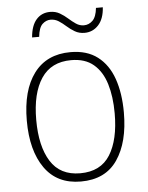

<svg xmlns="http://www.w3.org/2000/svg" viewBox="-52 -759 624 812"><g transform="rotate(-5 259.5 -353.0)"><path d="M465 -265Q465 -139 414 -64.5Q363 10 259 10Q158 10 105.5 -64.5Q53 -139 53 -266Q53 -395 107 -467Q161 -539 262 -539Q332 -539 377 -504.5Q422 -470 443.5 -408.5Q465 -347 465 -265ZM93 -266Q93 -154 133.5 -89.5Q174 -25 259 -25Q346 -25 386 -89Q426 -153 426 -265Q426 -336 409.5 -390Q393 -444 357 -474.5Q321 -505 262 -505Q177 -505 135 -442Q93 -379 93 -266ZM106 -615Q110 -665 132.5 -690.5Q155 -716 191 -716Q214 -716 232 -705.5Q250 -695 265 -681.5Q280 -668 295.5 -657.5Q311 -647 329 -647Q350 -647 366 -662.5Q382 -678 386 -716H415Q412 -667 388 -641Q364 -615 329 -615Q306 -615 288 -625.5Q270 -636 255 -649.5Q240 -663 224.5 -673Q209 -683 190 -683Q171 -683 155.5 -668.5Q140 -654 136 -615Z"/></g></svg>

Font: Noto Sans Gurmukhi SemiCondensed ExtraLight
Style: Regular
Weight: 200
Width: 4
Designer: Jelle Bosma - Monotype Design Team
Foundry: Monotype Imaging Inc.
Version: Version 2.004; ttfautohint (v1.8.4.7-5d5b)